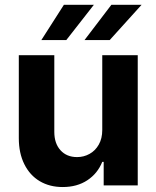

<svg xmlns="http://www.w3.org/2000/svg" viewBox="-20 -755 637 782"><path d="M396.5 -530.3H541V0H402.3V-95.7H396.5Q377.4 -48.3 335.7 -20.8Q293.9 6.8 235.4 6.8Q182.1 6.8 141.8 -17.1Q101.6 -41 79.1 -86.2Q56.6 -131.3 56.6 -192.4V-530.3H201.2V-217.8Q201.2 -170.9 226.3 -143.1Q251.5 -115.2 293.9 -115.2Q321.3 -115.2 344.7 -128.2Q368.2 -141.1 382.3 -166Q396.5 -190.9 396.5 -225.6ZM433.6 -735.4H556.6L426.8 -591.8H324.2ZM240.2 -735.4H362.3L250 -591.8H148.4Z"/></svg>

Font: Pretendard GOV
Style: Bold
Weight: 700
Designer: Base glyphs from Inter by Rasmus Andersson; Hangeul glyphs from Noto Sans CJK(Source Han Sans) by Jang Soo-young and Kan
Foundry: Kil Hyung-jin
Version: Version 1.309